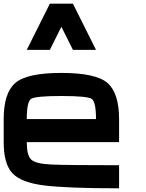

<svg xmlns="http://www.w3.org/2000/svg" viewBox="-20 -1020 790 1040"><path d="M500 -375Q500 -468.8 476.6 -484.4Q453.1 -500 312.5 -500Q171.9 -500 148.4 -484.4Q125 -468.8 125 -375ZM0 -250V-375Q0 -515.6 62.5 -570.3Q125 -625 312.5 -625Q500 -625 562.5 -570.3Q625 -515.6 625 -375V-250H125Q125 -179.7 148.4 -156.2Q171.9 -132.8 257.8 -128.9Q343.8 -125 625 -125V0Q343.8 0 218.8 -15.6Q93.8 -31.2 46.9 -82Q0 -132.8 0 -250ZM375 -750 312.5 -875 250 -750H125L250 -1000H375L500 -750Z"/></svg>

Font: CraftyPE
Style: Regular
Weight: 400
Designer: Erek Butcher
Foundry: Haunted Coop
Version: Version 0.018;April 4, 2024;FontCreator 15.0.0.2962 64-bit